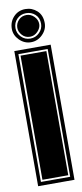

<svg xmlns="http://www.w3.org/2000/svg" viewBox="-88 -794 353 827"><g transform="rotate(-10 88.5 -380.5)"><path d="M9 0V-591H168V0ZM24 -16H152V-575H24ZM32 -24V-567H145V-24ZM87 -616Q58 -616 36.5 -637.5Q15 -659 15 -687Q15 -718 35.5 -739.5Q56 -761 87 -761Q116 -761 137.5 -741.5Q159 -722 159 -687Q159 -659 137.5 -637.5Q116 -616 87 -616ZM87 -632Q110 -632 126.5 -648.5Q143 -665 143 -687Q143 -713 126.5 -728Q110 -743 87 -743Q63 -743 47 -727Q31 -711 31 -687Q31 -665 47 -648.5Q63 -632 87 -632ZM87 -640Q66 -640 52.5 -655Q39 -670 39 -687Q39 -706 52.5 -720.5Q66 -735 87 -735Q106 -735 120.5 -720.5Q135 -706 135 -687Q135 -670 120.5 -655Q106 -640 87 -640Z"/></g></svg>

Font: Alumni Sans Collegiate One SC
Style: Regular
Weight: 400
Designer: Robert E. Leuschke
Foundry: Robert E. Leuschke
Version: Version 1.100